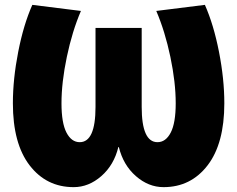

<svg xmlns="http://www.w3.org/2000/svg" viewBox="-20 -760 976 790"><path d="M467 -155Q449 -81 397 -35.5Q345 10 283 10Q171 10 102 -79.5Q33 -169 33 -335Q33 -435 55 -547Q77 -659 113 -740L313 -715Q277 -631 255 -526Q233 -421 233 -335Q233 -254 253.5 -214.5Q274 -175 308 -175Q373 -175 373 -320V-645H563V-320Q563 -175 628 -175Q662 -175 682.5 -214.5Q703 -254 703 -335Q703 -421 681 -526Q659 -631 623 -715L823 -740Q859 -659 881 -547Q903 -435 903 -335Q903 -169 834 -79.5Q765 10 653 10Q591 10 539 -35.5Q487 -81 469 -155Z"/></svg>

Font: Mplus 1p Black
Style: Regular
Weight: 900
Version: Version 1.061